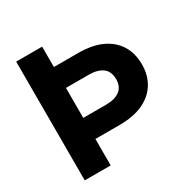

<svg xmlns="http://www.w3.org/2000/svg" viewBox="-160 -846 965 987"><g transform="rotate(-30 322.0 -352.5)"><path d="M173 -584H363Q445 -584 501.5 -558Q558 -532 588 -484Q618 -436 618 -370Q618 -305 588 -257Q558 -209 501.5 -183Q445 -157 363 -157H184V-282H354Q407 -282 436 -304Q465 -326 465 -370Q465 -416 436 -438Q407 -460 354 -460H173ZM219 -705V0H65V-705Z"/></g></svg>

Font: TikTok Sans 24pt
Style: Bold
Weight: 700
Version: Version 4.000